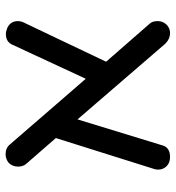

<svg xmlns="http://www.w3.org/2000/svg" viewBox="9 -630 625 683"><g transform="rotate(-90 321.5 -288.5)"><path d="M587.9 -41Q587.9 -18.6 571.3 -4.9Q559.6 3.9 545.9 3.9Q524.4 3.9 507.8 -12.7L238.3 -325.2L146.5 -25.4Q139.6 3.9 104.5 3.9Q84 3.9 71.8 -8.3Q59.6 -20.5 59.6 -38.1Q59.6 -47.9 62.5 -54.7L171.9 -402.3L80.1 -507.8Q70.3 -518.6 70.3 -537.1Q70.3 -556.6 84 -570.3Q97.7 -581.1 114.3 -581.1Q136.7 -581.1 149.4 -565.4L382.8 -295.9L502.9 -554.7Q512.7 -580.1 542 -580.1Q550.8 -580.1 563.5 -575.2Q587.9 -563.5 587.9 -538.1Q587.9 -525.4 582 -514.6L443.4 -223.6L578.1 -69.3Q587.9 -59.6 587.9 -41Z"/></g></svg>

Font: KTXP_ComRound
Style: Medium
Weight: 500
Version: Version 1.01;May 16, 2022;FontCreator 13.0.0.2683 64-bit